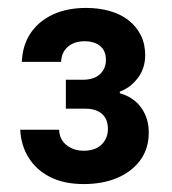

<svg xmlns="http://www.w3.org/2000/svg" viewBox="-20 -794 434 484"><path d="M191 -330Q142 -330 107 -347.5Q72 -365 52.5 -396Q33 -427 31 -467H129Q130 -442 148 -428Q166 -414 191 -414Q220 -414 236 -429.5Q252 -445 252 -469Q252 -494 237 -507Q222 -520 195 -520H146V-593H189Q217 -593 232 -607Q247 -621 247 -643Q247 -666 232.5 -678Q218 -690 193 -690Q167 -690 151 -676Q135 -662 134 -638H35Q37 -681 57.5 -711Q78 -741 113.5 -757.5Q149 -774 197 -774Q230 -774 257.5 -766Q285 -758 304.5 -742.5Q324 -727 335 -705Q346 -683 346 -655Q346 -622 327.5 -597.5Q309 -573 282 -563V-559Q317 -549 336 -522.5Q355 -496 355 -460Q355 -419 333.5 -390Q312 -361 275.5 -345.5Q239 -330 191 -330Z"/></svg>

Font: Mona Sans ExtraLight
Style: Bold
Weight: 700
Version: Version 2.000